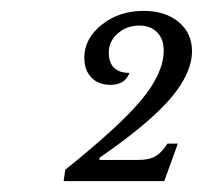

<svg xmlns="http://www.w3.org/2000/svg" viewBox="-20 -801 373 353"><path d="M163 -511V-507H235Q254 -507 265.5 -513.5Q277 -520 288 -537H307L282 -468H97L100 -489Q200 -569 240.5 -618Q281 -667 281 -708Q281 -729 269 -741.5Q257 -754 236 -754Q213 -754 196.5 -739.5Q180 -725 180 -705Q180 -667 218 -667Q210 -645 183 -645Q161 -645 148 -658.5Q135 -672 135 -695Q135 -730 167 -755.5Q199 -781 244 -781Q284 -781 308.5 -760.5Q333 -740 333 -707Q333 -666 293 -619.5Q253 -573 163 -511Z"/></svg>

Font: Libre Baskerville
Style: Italic
Weight: 400
Italic angle: -15°
Designer: Pablo Impallari, Rodrigo Fuenzalida
Foundry: Pablo Impallari, Rodrigo Fuenzalida
Version: Version 1.051;Glyphs 3.2.3 (3260)